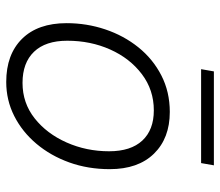

<svg xmlns="http://www.w3.org/2000/svg" viewBox="-64 -618 690 601"><g transform="rotate(90 280.5 -317.0)"><path d="M330 -504Q412 -504 460.5 -454.5Q509 -405 509 -316Q509 -248 488 -189.5Q467 -131 429.5 -86.5Q392 -42 342.5 -17Q293 8 236 8Q150 8 101 -41.5Q52 -91 52 -181Q52 -244 71.5 -302Q91 -360 127.5 -405.5Q164 -451 215.5 -477.5Q267 -504 330 -504ZM239 -43Q302 -43 350 -81Q398 -119 425.5 -181Q453 -243 453 -314Q453 -382 419.5 -418Q386 -454 325 -454Q261 -454 211.5 -416.5Q162 -379 134.5 -317.5Q107 -256 107 -183Q107 -115 141.5 -79Q176 -43 239 -43ZM203 -642H497L490 -602H196Z"/></g></svg>

Font: Livvic Light
Style: Italic
Weight: 300
Italic angle: -10°
Designer: Jacques Le Bailly, Baron von Fonthausen
Version: Version 1.001; ttfautohint (v1.8.2)